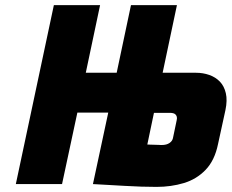

<svg xmlns="http://www.w3.org/2000/svg" viewBox="-20 -721 907 752"><path d="M748 -436H617L673 -701H493L437 -436H316L372 -701H191L42 0H223L283 -280H404L344 0Q345 0 362 1Q379 2 407 3.5Q435 5 468 7Q501 9 533.5 10Q566 11 593 11Q650 11 700 -4Q750 -19 785.5 -56Q821 -93 834 -157L863 -290Q871 -328 864.5 -356Q858 -384 841 -401.5Q824 -419 799.5 -427.5Q775 -436 748 -436ZM658 -183Q657 -176 653.5 -170.5Q650 -165 644 -161Q638 -157 630.5 -155Q623 -153 612 -153Q609 -153 601.5 -153.5Q594 -154 585 -154Q576 -154 568 -154.5Q560 -155 557 -155L583 -279H646Q653 -279 658.5 -277.5Q664 -276 667.5 -272.5Q671 -269 672.5 -263.5Q674 -258 672 -250Z"/></svg>

Font: Advent Pro Black
Style: Italic
Weight: 900
Italic angle: -12°
Version: Version 3.000